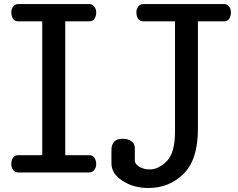

<svg xmlns="http://www.w3.org/2000/svg" viewBox="-20 -857 1183 954"><path d="M36.1 0ZM36.1 -41Q36.1 -59.1 44.2 -72.5Q52.2 -85.9 70.8 -85.9H189.9V-751H70.8Q52.2 -751 44.2 -764.4Q36.1 -777.8 36.1 -795.9Q36.1 -812 45.4 -824.5Q54.7 -836.9 71.8 -836.9H421.9Q439 -836.9 448.5 -824.5Q458 -812 458 -795.9Q458 -777.8 449.7 -764.4Q441.4 -751 422.9 -751H304.2V-85.9H422.9Q441.4 -85.9 449.7 -72.5Q458 -59.1 458 -41Q458 -24.9 448.5 -12.5Q439 0 421.9 0H71.8Q54.7 0 45.4 -12.5Q36.1 -24.9 36.1 -41ZM963.4 -216.3Q963.4 -63.5 892.1 6.8Q820.8 77.1 717.3 77.1Q643.1 77.1 588.4 41.3Q533.7 5.4 533.7 -45.4V-110.4Q533.7 -138.2 546.9 -152.8Q560.1 -167.5 590.8 -167.5Q614.3 -167.5 632.1 -155.8Q649.9 -144 649.9 -121.6V-59.6Q650.4 -41.5 672.6 -28.3Q694.8 -15.1 724.6 -15.1Q767.1 -15.1 808.3 -55.9Q849.6 -96.7 849.6 -203.6V-751H692.4Q673.8 -751 665.8 -764.4Q657.7 -777.8 657.7 -795.9Q657.7 -812 667 -824.5Q676.3 -836.9 693.4 -836.9H1091.8Q1108.9 -836.9 1118.2 -824.5Q1127.4 -812 1127.4 -795.9Q1127.4 -777.8 1119.4 -764.4Q1111.3 -751 1092.8 -751H963.4Z"/></svg>

Font: Cutive
Style: Regular
Weight: 400
Designer: Vernon Adams
Version: Version 1.002